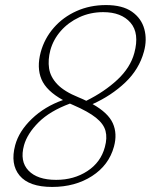

<svg xmlns="http://www.w3.org/2000/svg" viewBox="-20 -729 596 759"><path d="M186 10Q95 10 57.5 -35Q20 -80 40 -155Q55 -210.5 105.8 -259.2Q156.5 -308 229 -333.5Q163.5 -369.5 144 -415.5Q124.5 -461.5 141 -523Q156 -577.5 192.8 -619.5Q229.5 -661.5 282.5 -685.2Q335.5 -709 399 -709Q464 -709 501.5 -682.8Q539 -656.5 550.5 -614.2Q562 -572 549 -525Q530 -455 475.2 -403Q420.5 -351 346 -317.5Q407.5 -283 426 -241.8Q444.5 -200.5 430.5 -149.5Q410.5 -76 343.8 -33Q277 10 186 10ZM291 -344Q307 -337.5 321 -330.5Q393.5 -366.5 444.5 -414.2Q495.5 -462 511 -519.5Q532 -597.5 496 -639.2Q460 -681 388 -681Q337 -681 293.5 -660.8Q250 -640.5 220.2 -606.5Q190.5 -572.5 179 -530.5Q169 -492.5 174 -458.8Q179 -425 206.5 -396Q234 -367 291 -344ZM75 -155Q57.5 -91.5 92.5 -54.8Q127.5 -18 202 -18Q272.5 -18 325.5 -52.8Q378.5 -87.5 394.5 -147.5Q404.5 -183.5 397.2 -211.2Q390 -239 359.5 -263.5Q329 -288 270 -313.5Q263 -316.5 256.5 -319.5Q177 -290 132.5 -245.5Q88 -201 75 -155Z"/></svg>

Font: Fraunces 72pt S100 Thin
Style: Italic
Weight: 100
Italic angle: -16°
Version: Version 1.000; ttfautohint (v1.8.3)